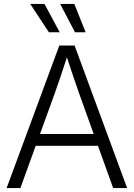

<svg xmlns="http://www.w3.org/2000/svg" viewBox="-20 -960 683 980"><path d="M13.7 0 282.7 -727.5H360.8L628.9 0H557.6L385.3 -479Q370.6 -520.5 353.3 -571.5Q335.9 -622.6 312 -696.3H331.1Q307.1 -622.1 289.8 -571Q272.5 -520 257.8 -479L84 0ZM141.1 -215.8V-275.9H501.5V-215.8ZM362.8 -795.4 287.1 -939.9H359.4L417 -795.4ZM229.5 -795.4 134.3 -939.9H207L284.7 -795.4Z"/></svg>

Font: Inter 28pt Light
Style: Regular
Weight: 300
Designer: Rasmus Andersson
Foundry: rsms
Version: Version 4.001;git-66647c0bb